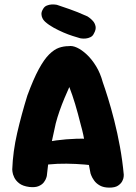

<svg xmlns="http://www.w3.org/2000/svg" viewBox="-20 -854 622 878"><path d="M114 1Q84 -3 68 -15.5Q52 -28 45 -43Q38 -58 37 -68.5Q36 -79 36 -79Q39 -161 58.5 -245.5Q78 -330 105 -417Q133 -493 157.5 -538Q182 -583 205 -605.5Q228 -628 249.5 -635.5Q271 -643 294 -643Q311 -646 332.5 -636Q354 -626 377 -604.5Q400 -583 419.5 -551Q439 -519 450 -478Q460 -450 474 -405Q488 -360 502.5 -303Q517 -246 528.5 -183Q540 -120 546 -55Q546 -55 545.5 -46Q545 -37 539 -25.5Q533 -14 519.5 -5Q506 4 480 4Q454 4 437 -5.5Q420 -15 410.5 -28.5Q401 -42 397.5 -51.5Q394 -61 394 -61Q380 -132 370.5 -187.5Q361 -243 350 -281Q336 -337 323.5 -378.5Q311 -420 297 -456Q287 -434 275 -405.5Q263 -377 252.5 -347Q242 -317 235 -290Q226 -248 219.5 -219Q213 -190 209 -165.5Q205 -141 201.5 -114Q198 -87 194 -49Q194 -49 191.5 -40.5Q189 -32 181 -21Q173 -10 157 -3Q141 4 114 1ZM133 -89 146 -195Q193 -206 237.5 -212Q282 -218 329.5 -219.5Q377 -221 430 -216L444 -92Q409 -98 368 -101.5Q327 -105 284.5 -105.5Q242 -106 203 -102Q164 -98 133 -89ZM347 -679Q333 -683 312.5 -689.5Q292 -696 270 -705.5Q248 -715 226 -727Q204 -739 187 -754Q187 -754 182.5 -758.5Q178 -763 174 -771Q170 -779 169.5 -789.5Q169 -800 177 -813Q183 -824 194 -828.5Q205 -833 215.5 -833.5Q226 -834 233 -833Q240 -832 240 -832Q266 -823 298.5 -812Q331 -801 380 -779Q380 -779 388 -773.5Q396 -768 405 -758Q414 -748 417 -733.5Q420 -719 409 -700Q404 -689 393.5 -684Q383 -679 372.5 -678Q362 -677 354.5 -678Q347 -679 347 -679Z"/></svg>

Font: Sour Gummy
Style: Bold
Weight: 700
Designer: Stefie Justprince
Foundry: Eifetstype
Version: Version 1.000